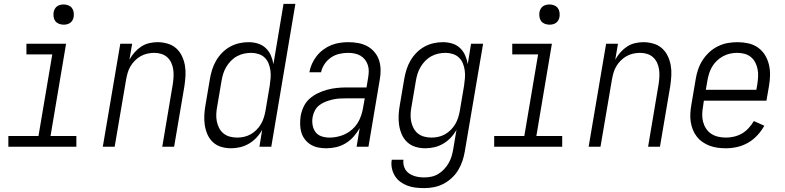

<svg xmlns="http://www.w3.org/2000/svg" viewBox="-20 -755 4040 988"><path d="M23 0V-55H178L249 -475H116V-530H320L240 -55H373V0ZM308 -628Q295 -628 283.5 -632.5Q272 -637 265 -646Q258 -655 256 -667.5Q254 -680 256 -693Q258 -702 262.5 -710Q267 -718 274.5 -723Q282 -728 290.5 -730Q299 -732 308 -732Q320 -732 331.5 -727.5Q343 -723 350 -714Q357 -705 359 -692.5Q361 -680 359 -667Q357 -658 352.5 -650Q348 -642 340.5 -637Q333 -632 324.5 -630Q316 -628 308 -628Z M509 0 599 -530H660L646 -448Q657 -468 672.5 -485.5Q688 -503 707 -515.5Q726 -528 748 -533Q770 -538 791 -538Q817 -538 842.5 -530.5Q868 -523 886.5 -506.5Q905 -490 916 -467Q927 -444 931.5 -418.5Q936 -393 934.5 -366Q933 -339 929 -312L876 0H815L869 -321Q872 -340 873 -359.5Q874 -379 871.5 -397Q869 -415 861.5 -431.5Q854 -448 841 -460Q828 -472 810.5 -477.5Q793 -483 774 -483Q774 -483 773.5 -483Q773 -483 773 -483Q756 -483 738 -479Q720 -475 704 -466Q688 -457 674.5 -443.5Q661 -430 651.5 -414Q642 -398 637 -380.5Q632 -363 629 -346L570 0Z M1169 8Q1142 8 1117.5 0.5Q1093 -7 1075 -24Q1057 -41 1047 -64.5Q1037 -88 1033.5 -113Q1030 -138 1031.5 -165Q1033 -192 1038 -218L1060 -348Q1064 -372 1071.5 -396Q1079 -420 1091.5 -442Q1104 -464 1122.5 -483Q1141 -502 1163.5 -514.5Q1186 -527 1210.5 -532.5Q1235 -538 1259 -538Q1284 -538 1307 -531Q1330 -524 1347 -508Q1364 -492 1373.5 -470.5Q1383 -449 1387 -425L1439 -735H1500L1376 0H1315L1329 -87Q1317 -65 1299.5 -46.5Q1282 -28 1260.5 -15.5Q1239 -3 1215.5 2.5Q1192 8 1169 8Q1169 8 1169 8Q1169 8 1169 8ZM1200 -47H1201Q1218 -47 1236 -51Q1254 -55 1270 -64Q1286 -73 1299.5 -86.5Q1313 -100 1322.5 -116Q1332 -132 1337.5 -149.5Q1343 -167 1346 -184L1368 -314Q1371 -334 1372.5 -353.5Q1374 -373 1371.5 -392Q1369 -411 1362 -428.5Q1355 -446 1342 -458.5Q1329 -471 1310.5 -477Q1292 -483 1273 -483Q1254 -483 1235.5 -479Q1217 -475 1199.5 -465.5Q1182 -456 1168 -441.5Q1154 -427 1144 -410Q1134 -393 1128.5 -375Q1123 -357 1120 -339L1098 -209Q1094 -189 1093 -169.5Q1092 -150 1095.5 -131.5Q1099 -113 1107.5 -96.5Q1116 -80 1130 -68.5Q1144 -57 1162.5 -52Q1181 -47 1200 -47Z M1660 8Q1660 8 1660 8Q1660 8 1660 8Q1638 8 1617.5 4Q1597 0 1579.5 -10.5Q1562 -21 1549.5 -37Q1537 -53 1531 -72.5Q1525 -92 1524.5 -114Q1524 -136 1527 -157Q1531 -181 1542 -205Q1553 -229 1572.5 -246.5Q1592 -264 1616 -275.5Q1640 -287 1664.5 -293.5Q1689 -300 1713.5 -302.5Q1738 -305 1762 -305H1866L1874 -353Q1877 -370 1877.5 -387Q1878 -404 1873 -419.5Q1868 -435 1858.5 -447.5Q1849 -460 1835.5 -468Q1822 -476 1805.5 -479.5Q1789 -483 1772 -483Q1750 -483 1727 -478Q1704 -473 1684 -459.5Q1664 -446 1650.5 -426Q1637 -406 1632 -383H1572Q1576 -406 1585.5 -427Q1595 -448 1609.5 -466.5Q1624 -485 1643.5 -499.5Q1663 -514 1684 -522.5Q1705 -531 1727.5 -534.5Q1750 -538 1772 -538Q1798 -538 1823 -533.5Q1848 -529 1869.5 -517.5Q1891 -506 1907 -487Q1923 -468 1930.5 -445Q1938 -422 1938.5 -396Q1939 -370 1934 -344L1876 0H1815L1831 -96Q1818 -73 1800 -52.5Q1782 -32 1759 -18Q1736 -4 1710.5 2Q1685 8 1660 8ZM1676 -47Q1706 -47 1736.5 -57Q1767 -67 1791.5 -88.5Q1816 -110 1829.5 -139Q1843 -168 1848 -199L1857 -249H1762Q1745 -249 1727.5 -248Q1710 -247 1692.5 -243Q1675 -239 1657.5 -232.5Q1640 -226 1625 -215Q1610 -204 1601 -187.5Q1592 -171 1589 -154Q1585 -133 1588.5 -112Q1592 -91 1603.5 -75.5Q1615 -60 1634.5 -53.5Q1654 -47 1676 -47Z M2164 213Q2141 213 2119 210.5Q2097 208 2077 200.5Q2057 193 2040 180.5Q2023 168 2012 150Q2001 132 1996.5 110.5Q1992 89 1996 67H2056Q2054 81 2057 94.5Q2060 108 2067 119Q2074 130 2085 137.5Q2096 145 2108.5 149.5Q2121 154 2135 156Q2149 158 2164 158Q2182 158 2200.5 154Q2219 150 2235.5 140Q2252 130 2265.5 115.5Q2279 101 2288.5 84.5Q2298 68 2303.5 50Q2309 32 2312 14L2329 -87Q2317 -65 2299.5 -46.5Q2282 -28 2260.5 -15.5Q2239 -3 2215.5 2.5Q2192 8 2168 8Q2142 8 2117.5 0.5Q2093 -7 2075 -24Q2057 -41 2047 -64.5Q2037 -88 2033.5 -113Q2030 -138 2031.5 -165Q2033 -192 2038 -218L2060 -348Q2064 -372 2071.5 -396Q2079 -420 2091.5 -442Q2104 -464 2122.5 -483Q2141 -502 2163.5 -514.5Q2186 -527 2210.5 -532.5Q2235 -538 2259 -538Q2284 -538 2307 -531Q2330 -524 2347 -508Q2364 -492 2373.5 -470.5Q2383 -449 2387 -425L2404 -530H2466L2372 23Q2368 48 2360 72Q2352 96 2338.5 119Q2325 142 2305 160.5Q2285 179 2262 191Q2239 203 2213.5 208Q2188 213 2164 213ZM2200 -47H2201Q2218 -47 2236 -51Q2254 -55 2270 -64Q2286 -73 2299.5 -86.5Q2313 -100 2322.5 -116Q2332 -132 2337.5 -149.5Q2343 -167 2346 -184L2368 -314Q2371 -334 2372.5 -353.5Q2374 -373 2371.5 -392Q2369 -411 2362 -428.5Q2355 -446 2342 -458.5Q2329 -471 2310.5 -477Q2292 -483 2273 -483Q2254 -483 2235.5 -479Q2217 -475 2199.5 -465.5Q2182 -456 2168 -441.5Q2154 -427 2144 -410Q2134 -393 2128.5 -375Q2123 -357 2120 -339L2098 -209Q2094 -189 2093 -169.5Q2092 -150 2095.5 -131.5Q2099 -113 2107.5 -96.5Q2116 -80 2130 -68.5Q2144 -57 2162.5 -52Q2181 -47 2200 -47Z M2523 0V-55H2678L2749 -475H2616V-530H2820L2740 -55H2873V0ZM2808 -628Q2795 -628 2783.5 -632.5Q2772 -637 2765 -646Q2758 -655 2756 -667.5Q2754 -680 2756 -693Q2758 -702 2762.5 -710Q2767 -718 2774.5 -723Q2782 -728 2790.5 -730Q2799 -732 2808 -732Q2820 -732 2831.5 -727.5Q2843 -723 2850 -714Q2857 -705 2859 -692.5Q2861 -680 2859 -667Q2857 -658 2852.5 -650Q2848 -642 2840.5 -637Q2833 -632 2824.5 -630Q2816 -628 2808 -628Z M3009 0 3099 -530H3160L3146 -448Q3157 -468 3172.5 -485.5Q3188 -503 3207 -515.5Q3226 -528 3248 -533Q3270 -538 3291 -538Q3317 -538 3342.5 -530.5Q3368 -523 3386.5 -506.5Q3405 -490 3416 -467Q3427 -444 3431.5 -418.5Q3436 -393 3434.5 -366Q3433 -339 3429 -312L3376 0H3315L3369 -321Q3372 -340 3373 -359.5Q3374 -379 3371.5 -397Q3369 -415 3361.5 -431.5Q3354 -448 3341 -460Q3328 -472 3310.5 -477.5Q3293 -483 3274 -483Q3274 -483 3273.5 -483Q3273 -483 3273 -483Q3256 -483 3238 -479Q3220 -475 3204 -466Q3188 -457 3174.5 -443.5Q3161 -430 3151.5 -414Q3142 -398 3137 -380.5Q3132 -363 3129 -346L3070 0Z M3716 8Q3693 8 3671.5 5Q3650 2 3630.5 -5.5Q3611 -13 3594 -25Q3577 -37 3564.5 -53.5Q3552 -70 3544.5 -89.5Q3537 -109 3534 -130.5Q3531 -152 3532.5 -174Q3534 -196 3538 -218L3560 -348Q3564 -373 3572.5 -398Q3581 -423 3595.5 -445.5Q3610 -468 3630 -486.5Q3650 -505 3674.5 -517Q3699 -529 3724.5 -533.5Q3750 -538 3775 -538Q3803 -538 3830.5 -532Q3858 -526 3880 -510.5Q3902 -495 3916 -472.5Q3930 -450 3936.5 -423.5Q3943 -397 3942.5 -368.5Q3942 -340 3937 -312L3924 -237H3602L3598 -209Q3594 -188 3593.5 -167.5Q3593 -147 3598 -128Q3603 -109 3613.5 -93Q3624 -77 3640 -66.5Q3656 -56 3675.5 -51.5Q3695 -47 3716 -47Q3736 -47 3757.5 -52Q3779 -57 3798 -68Q3817 -79 3832.5 -96Q3848 -113 3859 -132L3913 -108Q3898 -81 3876.5 -58Q3855 -35 3828.5 -20Q3802 -5 3773 1.5Q3744 8 3716 8ZM3612 -293H3872L3877 -321Q3880 -341 3881 -360.5Q3882 -380 3878.5 -398.5Q3875 -417 3866.5 -433.5Q3858 -450 3844 -461.5Q3830 -473 3811.5 -478Q3793 -483 3774 -483Q3755 -483 3736.5 -479Q3718 -475 3700.5 -465.5Q3683 -456 3668.5 -442Q3654 -428 3644 -411Q3634 -394 3628.5 -375.5Q3623 -357 3620 -339Z"/></svg>

Font: iosevka_custom_sans_ss08 Light
Style: Italic
Weight: 300
Italic angle: -10°
Designer: Belleve Invis
Foundry: Belleve Invis
Version: Version 10.3.0; ttfautohint (v1.8.3)